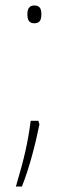

<svg xmlns="http://www.w3.org/2000/svg" viewBox="-20 -552 244 701"><path d="M80 -500C80 -481 85 -467 105 -467C126 -467 131 -480 131 -500C131 -518 127 -532 105 -532C85 -532 80 -517 80 -500ZM124 -98 120 -111H92C82 -33 69 25 38 129H60C88 59 110 -29 124 -98Z"/></svg>

Font: Noto Sans Gujarati UI SemiCondensed Thin
Style: Regular
Weight: 100
Width: 4
Designer: Jelle Bosma - Monotype Design Team, Universal Thirst
Foundry: Monotype Imaging Inc.
Version: Version 2.106